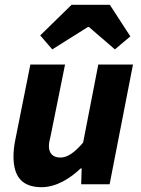

<svg xmlns="http://www.w3.org/2000/svg" viewBox="-20 -765 586 797"><path d="M153 12C213 12 271 -24 315 -66H319L317 0H435L532 -497H388L325 -173C288 -130 259 -111 231 -111C201 -111 183 -127 183 -159C183 -172 187 -186 191 -205L250 -497H106L44 -187C39 -163 36 -139 36 -116C36 -32 71 12 153 12ZM197 -560 345 -653H349L457 -560L521 -614L436 -745H277L147 -618Z"/></svg>

Font: Source Sans Pro
Style: Bold Italic
Weight: 700
Italic angle: -11°
Designer: Paul D. Hunt
Foundry: Adobe Systems Incorporated
Version: Version 3.006;hotconv 1.0.111;makeotfexe 2.5.65597